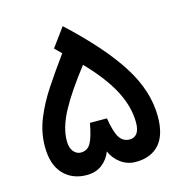

<svg xmlns="http://www.w3.org/2000/svg" viewBox="-100 -753 807 845"><g transform="rotate(-15 304.0 -330.5)"><path d="M259.8 -660.6Q413.6 -518.1 487.5 -401.4Q561.5 -284.7 561.5 -168.5Q561.5 -83.5 523.4 -41.7Q485.4 0 417 0Q379.4 0 349.4 -21.7Q319.3 -43.5 304.7 -77.6Q291.5 -43 263.2 -21.5Q234.9 0 193.8 0Q127.9 0 87.4 -43Q46.9 -85.9 46.9 -168.5Q46.9 -232.9 71.8 -294.4Q96.7 -356 137.7 -417.7Q178.7 -479.5 227.1 -545.9L197.3 -575.2ZM193.4 -102.5Q223.1 -102.5 238.3 -127.7Q253.4 -152.8 265.6 -218.3H342.8Q353.5 -152.8 370.1 -127.7Q386.7 -102.5 417 -102.5Q437.5 -102.5 449.7 -118.4Q461.9 -134.3 461.9 -168Q461.9 -237.8 424.3 -311.5Q386.7 -385.3 302.2 -473.1Q224.6 -373.5 185.5 -300.8Q146.5 -228 146.5 -168Q146.5 -135.7 160.6 -119.1Q174.8 -102.5 193.4 -102.5Z"/></g></svg>

Font: Vazir Medium WOL
Style: Medium-WOL
Weight: 500
Designer: Saber Rastikerdar
Foundry: Saber Rastikerdar
Version: Version 27.0.1